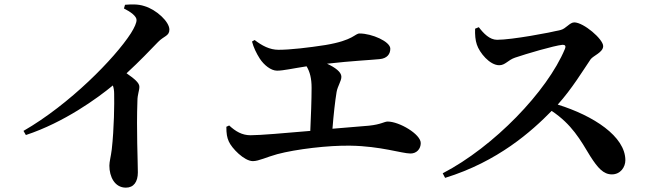

<svg xmlns="http://www.w3.org/2000/svg" viewBox="-20 -813 3000 883"><path d="M550 -774C580 -759 608 -739 608 -721C608 -708 599 -687 582 -660C508 -545 300 -333 88 -211L99 -192C275 -250 429 -362 499 -420C503 -409 505 -396 505 -381C506 -337 505 -224 494 -126C490 -93 483 -70 483 -51C483 -1 507 50 559 50C595 50 614 23 614 -20C614 -71 607 -215 612 -349C612 -378 621 -396 621 -414C621 -433 596 -452 562 -476C622 -531 672 -584 707 -620C734 -648 759 -647 759 -677C759 -713 699 -769 644 -785C614 -795 582 -793 555 -791Z M1021 -230C1021 -198 1024 -181 1032 -163C1045 -132 1103 -72 1143 -72C1170 -72 1207 -91 1255 -104C1341 -127 1491 -145 1592 -143C1730 -141 1829 -107 1868 -107C1896 -107 1915 -128 1915 -155C1915 -196 1816 -254 1763 -254C1747 -254 1734 -241 1677 -235L1509 -221C1514 -285 1521 -348 1528 -390C1533 -418 1550 -440 1550 -460C1550 -482 1521 -503 1484 -520C1598 -533 1686 -537 1725 -541C1761 -544 1775 -565 1775 -589C1775 -622 1690 -659 1634 -659C1611 -659 1608 -628 1477 -606C1400 -594 1315 -584 1261 -584C1220 -584 1185 -603 1151 -629L1139 -622C1146 -595 1159 -568 1175 -543C1194 -514 1226 -488 1254 -488C1283 -488 1325 -498 1390 -508C1405 -483 1413 -453 1413 -409C1413 -356 1410 -275 1407 -211C1290 -201 1177 -191 1132 -191C1093 -191 1063 -209 1034 -236Z M2165 -681C2164 -654 2166 -628 2173 -608C2185 -571 2232 -513 2276 -513C2304 -513 2316 -537 2349 -548C2399 -565 2527 -603 2567 -607C2578 -607 2584 -603 2578 -588C2497 -393 2251 -138 2016 -16L2027 5C2270 -70 2425 -209 2517 -303C2610 -241 2649 -170 2695 -94C2729 -41 2755 -11 2794 -11C2834 -11 2856 -45 2856 -76C2856 -186 2709 -281 2545 -332C2610 -404 2662 -490 2696 -540C2708 -557 2754 -572 2754 -601C2754 -633 2664 -710 2621 -710C2600 -710 2583 -681 2558 -675C2510 -663 2335 -630 2266 -630C2232 -630 2204 -659 2182 -688Z"/></svg>

Font: Noto Serif JP
Style: Bold
Weight: 700
Designer: Ryoko NISHIZUKA 西塚涼子 (kana & ideographs); Frank Grießhammer (Latin, Greek & Cyrillic); Wenlong ZHANG 张文龙 (bopomofo); San
Foundry: Adobe
Version: Version 2.001;hotconv 1.1.0;makeotfexe 2.6.0